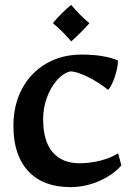

<svg xmlns="http://www.w3.org/2000/svg" viewBox="-20 -757 535 788"><path d="M35 -241Q35 -326 70.5 -392.5Q106 -459 169.5 -496Q233 -533 315 -533Q406 -533 464 -509Q464 -480 451.5 -442.5Q439 -405 424 -388Q384 -420 339 -442Q294 -464 268 -464Q238 -456 212.5 -426.5Q187 -397 172 -355Q157 -313 157 -269Q157 -178 196 -132.5Q235 -87 306 -87Q350 -87 393 -98Q436 -109 465 -128L478 -78Q443 -38 386 -13.5Q329 11 270 11Q157 11 96 -54.5Q35 -120 35 -241ZM197 -662Q231 -703 272 -737Q310 -692 347 -662Q312 -622 272 -587Q242 -624 197 -662Z"/></svg>

Font: Mirza SemiBold
Style: Regular
Weight: 600
Designer: Arabic design by Kourosh Beigpour, Latin design by Eduardo Tunni, engineering by Lasse Fister
Version: Version 1.0010g